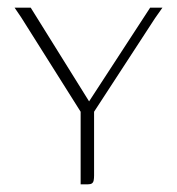

<svg xmlns="http://www.w3.org/2000/svg" viewBox="-20 -480 461 500"><path d="M190 0V-189L35 -435L18 -460H60L212 -216L371 -460H403L384 -433L225 -189V-23Q225 -16 224 -10.5Q223 -5 219.5 -2.5Q216 0 209 0Z"/></svg>

Font: Genos Thin ExtraLight
Style: Regular
Weight: 250
Version: Version 1.010